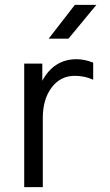

<svg xmlns="http://www.w3.org/2000/svg" viewBox="-20 -765 448 785"><path d="M293 -523Q325 -523 361 -509V-439Q326 -455 286 -455Q227 -455 191 -407Q155 -359 155 -283V0H79V-505H153V-435Q201 -523 293 -523ZM374 -745 260 -607H179L286 -745Z"/></svg>

Font: Metropolitano
Style: Regular
Weight: 400
Designer: Fonts by Alex Slobzheninov & Chris M. Simpson / Changes by Cristiano Sobral
Foundry: Fonts by Alex Slobzheninov & Chris M. Simpson / Changes by Cristiano Sobral
Version: Version 1.00;August 30, 2020;FontCreator 13.0.0.2681 64-bit